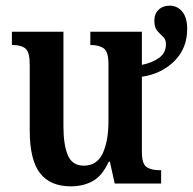

<svg xmlns="http://www.w3.org/2000/svg" viewBox="-20 -648 681 678"><path d="M230 10Q157 10 121 -37Q85 -84 85 -187V-420Q85 -464 70 -476.5Q55 -489 25 -489H22V-536H204V-202Q204 -137 219.5 -100Q235 -63 276 -63Q322 -63 342.5 -106Q363 -149 363 -221V-421Q363 -466 346 -477.5Q329 -489 302 -489H299V-536H481V-419Q517 -426 541.5 -443.5Q566 -461 566 -492Q566 -509 555.5 -518.5Q545 -528 535 -539.5Q525 -551 525 -575Q525 -599 540 -613.5Q555 -628 579 -628Q606 -628 623.5 -607Q641 -586 641 -546Q641 -477 595.5 -432Q550 -387 481 -377V-112Q481 -68 498.5 -57.5Q516 -47 542 -47H549V0H385L368 -77H364Q341 -27 307.5 -8.5Q274 10 230 10Z"/></svg>

Font: Noto Serif Condensed SemiBold
Style: Regular
Weight: 600
Width: 3
Designer: Monotype Design Team
Foundry: Monotype Imaging Inc.
Version: Version 2.013